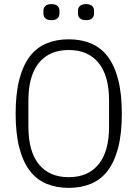

<svg xmlns="http://www.w3.org/2000/svg" viewBox="-20 -901 669 933"><path d="M314 12Q254 12 206 -8Q158 -28 125 -71Q92 -114 74 -182.5Q56 -251 56 -349Q56 -446 74 -515Q92 -584 125 -627Q158 -670 206 -690Q254 -710 314 -710Q374 -710 422 -690Q470 -670 503 -627Q536 -584 554 -515Q572 -446 572 -349Q572 -251 554 -182.5Q536 -114 503 -71Q470 -28 422 -8Q374 12 314 12ZM314 -40Q408 -40 459 -102.5Q510 -165 510 -286V-412Q510 -533 459 -595.5Q408 -658 314 -658Q220 -658 169 -595.5Q118 -533 118 -412V-286Q118 -165 169 -102.5Q220 -40 314 -40ZM230 -803Q210 -803 200.5 -812Q191 -821 191 -835V-849Q191 -863 200.5 -872Q210 -881 230 -881Q250 -881 259.5 -872Q269 -863 269 -849V-835Q269 -821 259.5 -812Q250 -803 230 -803ZM398 -803Q378 -803 368.5 -812Q359 -821 359 -835V-849Q359 -863 368.5 -872Q378 -881 398 -881Q418 -881 427.5 -872Q437 -863 437 -849V-835Q437 -821 427.5 -812Q418 -803 398 -803Z"/></svg>

Font: IBM Plex Sans Cond Light
Style: Regular
Weight: 300
Width: 3
Designer: Mike Abbink, Paul van der Laan, Pieter van Rosmalen
Foundry: Bold Monday
Version: Version 1.3